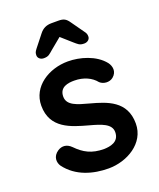

<svg xmlns="http://www.w3.org/2000/svg" viewBox="-140 -833 771 930"><g transform="rotate(-20 245.5 -368.0)"><path d="M259 10C352 10 456 -47 456 -150C456 -267 361 -295 280 -317C221 -333 170 -346 170 -392C170 -442 216 -447 246 -447C295 -447 334 -428 357 -399C374 -383 405 -380 425 -396C453 -419 446 -450 431 -470C389 -523 310 -545 249 -545C151 -545 55 -486 55 -387C55 -269 156 -242 239 -219C298 -203 348 -188 348 -145C348 -93 299 -87 270 -86C206 -86 167 -108 129 -147C106 -170 81 -170 60 -157C26 -135 30 -102 43 -83C95 -13 180 10 259 10ZM354 -599C372 -599 384 -611 384 -624C384 -635 383 -641 372 -655L328 -717C313 -739 301 -746 274 -746H238C211 -746 192 -736 177 -717L128 -655C117 -641 116 -635 116 -624C116 -611 128 -599 146 -599C171 -599 177 -608 195 -623L252 -670L305 -623C323 -608 329 -599 354 -599Z"/></g></svg>

Font: Hotpoint
Style: Bold
Weight: 700
Designer: Andrew Paglinawan, Luciano Perondi, Riccardo Olocco
Foundry: CAST Cooperativa Anonima Servizi Tipografici
Version: Version 1.000;PS 2.1;hotconv 16.6.51;makeotf.lib2.5.65220